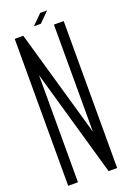

<svg xmlns="http://www.w3.org/2000/svg" viewBox="-183 -1034 725 1099"><g transform="rotate(-20 179.0 -484.5)"><path d="M328.1 8.3H275.9L89.4 -644V8.3H29.8V-886.7H82L268.6 -234.4V-886.7H328.1ZM200.2 -917H157.7L217.8 -976.6H259.8Z"/></g></svg>

Font: Ignotum
Style: Regular
Weight: 400
Designer: GGBot
Version: 0.10